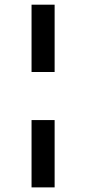

<svg xmlns="http://www.w3.org/2000/svg" viewBox="-20 -687 373 832"><path d="M116.7 125V-166.7H216.7V125ZM116.7 -375V-666.7H216.7V-375Z"/></svg>

Font: co2trust
Style: Bold
Weight: 700
Designer: Kristian Moeller
Foundry: Dicotype
Version: Version 1.000